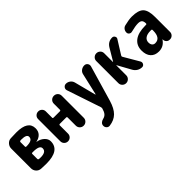

<svg xmlns="http://www.w3.org/2000/svg" viewBox="70 -1331 2360 2360"><g transform="rotate(-45 1250.0 -151.5)"><path d="M236.3 -97.7Q332 -97.7 332 -160.2Q332 -212.9 220.7 -212.9H203.1Q192.4 -212.9 192.4 -202.1V-113.3Q192.4 -102.5 204.1 -99.6Q224.6 -97.7 236.3 -97.7ZM192.4 -407.2V-328.1Q192.4 -317.4 203.1 -317.4H207Q263.7 -317.4 289.1 -332Q314.5 -346.7 314.5 -377.9Q314.5 -421.9 220.7 -421.9Q210 -421.9 204.1 -420.9Q192.4 -418.9 192.4 -407.2ZM334 -269.5Q387.7 -261.7 425.8 -227.5Q463.9 -193.4 463.9 -150.4Q463.9 6.8 231.4 6.8Q187.5 6.8 141.6 3.9Q104.5 2 80.1 -24.9Q55.7 -51.8 55.7 -88.9V-430.7Q55.7 -466.8 80.6 -494.6Q105.5 -522.5 140.6 -524.4Q191.4 -527.3 241.2 -527.3Q444.3 -527.3 444.3 -394.5Q444.3 -343.8 414.1 -312Q383.8 -280.3 334 -271.5Q333 -271.5 333 -269.5Z M954.1 -451.2V-69.3Q954.1 -40 934.1 -20Q914.1 0 885.3 0Q856.4 0 836.4 -20Q816.4 -40 816.4 -69.3V-212.9Q816.4 -223.6 804.7 -223.6H692.4Q680.7 -223.6 679.7 -212.9V-67.4Q679.7 -39.1 660.2 -19.5Q640.6 0 612.8 0Q585 0 565.4 -19.5Q545.9 -39.1 545.9 -67.4V-453.1Q545.9 -481.4 565.4 -500.5Q585 -519.5 612.8 -519.5Q640.6 -519.5 660.2 -500.5Q679.7 -481.4 679.7 -453.1V-342.8Q679.7 -332 692.4 -332H804.7Q815.4 -332 816.4 -342.8V-451.2Q816.4 -480.5 836.4 -500Q856.4 -519.5 885.3 -519.5Q914.1 -519.5 934.1 -500Q954.1 -480.5 954.1 -451.2Z M1413.1 -519.5Q1440.4 -519.5 1455.6 -498.5Q1470.7 -477.5 1463.9 -452.1L1329.1 9.8Q1297.9 115.2 1246.6 165.5Q1195.3 215.8 1111.3 226.6Q1087.9 229.5 1070.8 212.9Q1053.7 196.3 1053.7 171.9Q1053.7 148.4 1069.8 132.3Q1085.9 116.2 1111.3 110.4Q1146.5 102.5 1165.5 79.1Q1184.6 55.7 1196.3 11.7Q1198.2 2 1195.3 -10.7L1046.9 -453.1Q1038.1 -478.5 1053.7 -499Q1069.3 -519.5 1094.7 -519.5Q1126 -519.5 1150.9 -500.5Q1175.8 -481.4 1183.6 -451.2L1255.9 -170.9Q1255.9 -168.9 1258.3 -168.9Q1260.7 -168.9 1261.7 -170.9L1326.2 -451.2Q1332 -481.4 1356.9 -500.5Q1381.8 -519.5 1413.1 -519.5Z M1819.3 -263.7 1936.5 -63.5Q1948.2 -42 1936.5 -21Q1924.8 0 1901.4 0Q1867.2 0 1838.4 -17.6Q1809.6 -35.2 1793 -64.5L1695.3 -241.2Q1695.3 -242.2 1693.4 -242.2Q1692.4 -242.2 1692.4 -241.2V-68.4Q1692.4 -40 1672.4 -20Q1652.3 0 1624 0Q1595.7 0 1575.7 -20Q1555.7 -40 1555.7 -68.4V-452.1Q1555.7 -480.5 1575.7 -500Q1595.7 -519.5 1624 -519.5Q1652.3 -519.5 1672.4 -500Q1692.4 -480.5 1692.4 -452.1V-299.8Q1692.4 -298.8 1693.4 -298.8Q1695.3 -298.8 1695.3 -299.8L1789.1 -458Q1827.1 -519.5 1897.5 -519.5Q1920.9 -519.5 1932.1 -498.5Q1943.4 -477.5 1929.7 -459L1820.3 -284.2Q1813.5 -272.5 1819.3 -263.7Z M2315.4 -224.6V-234.4Q2315.4 -245.1 2303.7 -245.1H2290Q2231.4 -245.1 2200.7 -222.2Q2169.9 -199.2 2169.9 -160.2Q2169.9 -128.9 2185.1 -111.8Q2200.2 -94.7 2224.6 -94.7Q2315.4 -94.7 2315.4 -224.6ZM2250 -530.3Q2361.3 -530.3 2405.8 -485.4Q2450.2 -440.4 2450.2 -325.2V-64.5Q2450.2 -38.1 2431.6 -19Q2413.1 0 2386.7 0H2379.9Q2355.5 0 2338.9 -16.6Q2322.3 -33.2 2321.3 -56.6V-64.5Q2321.3 -65.4 2320.3 -65.4Q2318.4 -65.4 2318.4 -64.5Q2269.5 9.8 2184.6 9.8Q2116.2 9.8 2078.1 -32.2Q2040 -74.2 2040 -150.4Q2040 -238.3 2103.5 -286.6Q2167 -335 2290 -335H2303.7Q2314.5 -335 2315.4 -345.7Q2315.4 -384.8 2299.3 -401.4Q2283.2 -418 2245.1 -418Q2200.2 -418 2119.1 -397.5Q2099.6 -392.6 2082.5 -404.8Q2065.4 -417 2065.4 -438.5Q2065.4 -464.8 2080.6 -484.9Q2095.7 -504.9 2120.1 -510.7Q2199.2 -530.3 2250 -530.3Z"/></g></svg>

Font: Rounded-X Mgen+ 1m bold
Style: Bold
Weight: 700
Designer: [Source Han Sans]
Ryoko NISHIZUKA  (kana & ideographs); Paul D. Hunt (Latin, Greek & Cyrillic); Wenlong ZHANG  (bopomofo
Version: Version 1.059.20150602